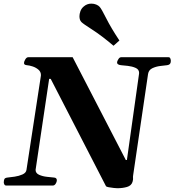

<svg xmlns="http://www.w3.org/2000/svg" viewBox="-36 -1002 942 1037"><path d="M-2.9 0Q-9.8 0 -12.7 -6.3Q-15.6 -12.7 -15.6 -16.1Q-15.6 -27.3 -12.5 -34.4Q-9.3 -41.5 4.4 -43Q20 -44.4 43.2 -47.9Q66.4 -51.3 85.4 -59.8Q104.5 -68.4 106.9 -84L184.1 -587.9Q185.1 -593.8 185.1 -596.2Q185.1 -614.3 171.6 -625.7Q158.2 -637.2 140.4 -643.1Q122.6 -648.9 108.9 -649.9Q93.8 -651.4 93.8 -660.6Q93.8 -670.4 100.8 -681.6Q107.9 -692.9 116.2 -692.9H356.4L643.6 -137.7H649.4L714.8 -602.5Q715.3 -604.5 715.3 -608.4Q715.3 -627 696.5 -635.3Q677.7 -643.6 654.3 -646.2Q630.9 -648.9 617.2 -649.9Q593.8 -652.3 596.7 -668Q597.7 -673.3 603.8 -683.1Q609.9 -692.9 618.2 -692.9H874.5Q881.3 -692.9 884 -686Q886.7 -679.2 886.7 -672.9Q886.7 -652.3 866.7 -649.9Q852.1 -648.4 828.9 -645.5Q805.7 -642.6 786.4 -633.3Q767.1 -624 763.7 -602.5L683.1 -55.2Q681.6 -45.9 682.6 -39.6Q683.6 -33.2 679.7 -19.5Q673.3 1 649.7 7.8Q626 14.6 597.7 14.6Q592.8 14.6 578.6 13.2Q564.5 11.7 551.5 9.3Q538.6 6.8 536.6 3.9L237.8 -576.2H229.5L156.2 -84.5Q156.2 -66.4 175.3 -57.9Q194.3 -49.3 218.3 -46.9Q242.2 -44.4 255.9 -43Q263.7 -42.5 267.3 -38.6Q271 -34.7 271 -28.3Q271 -19 264.6 -9.5Q258.3 0 250 0ZM577.1 -754.9Q510.7 -811 462.4 -841.8Q414.1 -872.6 403.8 -882.8Q393.1 -893.6 393.1 -914.1Q393.1 -926.8 398.2 -941.2Q403.3 -955.6 415.5 -966.3Q433.6 -982.4 457.5 -982.4Q471.7 -982.4 483.9 -977.3Q496.1 -972.2 502.4 -964.8Q512.2 -954.1 537.6 -903.3Q563 -852.5 608.9 -783.2Z"/></svg>

Font: Gelasio
Style: Bold Italic
Weight: 700
Italic angle: -8.5°
Designer: Eben Sorkin
Foundry: Eben Sorkin
Version: Version 1.008